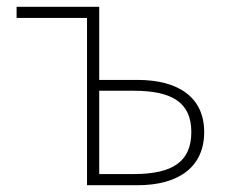

<svg xmlns="http://www.w3.org/2000/svg" viewBox="-20 -547 672 567"><path d="M237 0H386C509 0 583 -55 583 -157C583 -258 509 -311 386 -311H273V-527H29V-494H237ZM273 -33V-279H375C490 -279 545 -243 545 -157C545 -70 490 -33 375 -33Z"/></svg>

Font: Genne Gothic ExtraLight
Style: Regular
Weight: 250
Designer: Ryoko NISHIZUKA (kana & ideographs); Paul D. Hunt (Latin, Greek & Cyrillic); Wenlong ZHANG (bopomofo); Sandoll Communica
Foundry: Adobe Systems Incorporated
Version: Version 1.004;PS 1.004;hotconv 16.6.51;makeotf.lib2.5.65220